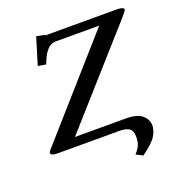

<svg xmlns="http://www.w3.org/2000/svg" viewBox="-147 -781 1002 1078"><g transform="rotate(-20 354.0 -241.5)"><path d="M503.9 -53.2Q571.8 -53.2 601.3 -27.1Q630.9 -1 630.9 34.2Q630.9 43 629.9 46.9Q623 85.9 597.4 114.5Q571.8 143.1 525.9 175.8L485.8 155.8Q515.6 123.5 521 95.2Q523.9 77.1 523.9 62Q523.9 26.9 504.9 13.4Q485.8 0 445.8 0H75.2Q37.1 0 37.1 -17.1V-20Q39.1 -24.9 55.2 -43L542 -594.2H280.8Q227.5 -594.2 192.9 -503.9Q190.9 -498 188 -491.2L140.1 -499L189 -659.2L235.8 -649.9Q235.8 -646 243.2 -646H665Q706.1 -646 708 -630.9Q705.1 -621.1 674.8 -586.9Q585 -485.8 408.4 -287.4Q231.9 -88.9 200.2 -53.2Z"/></g></svg>

Font: Linux Libertine
Style: Semibold Italic
Weight: 600
Italic angle: -11.5°
Designer: Philipp H. Poll
Foundry: Philipp H. Poll
Version: Version 5.1.2 ; ttfautohint (v0.9)